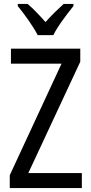

<svg xmlns="http://www.w3.org/2000/svg" viewBox="-20 -963 464 983"><path d="M173 -783H253C275 -829 324 -892 356 -932V-943H306C272 -912 248 -889 213 -850C182 -885 149 -920 121 -943H71V-932C107 -888 150 -828 173 -783ZM399 0V-77H125L391 -647V-714H36V-637H295L30 -66V0Z"/></svg>

Font: Noto Sans Lao UI Cond
Style: Regular
Weight: 400
Width: 3
Designer: Monotype Design Team
Foundry: Monotype Imaging Inc.
Version: Version 2.000